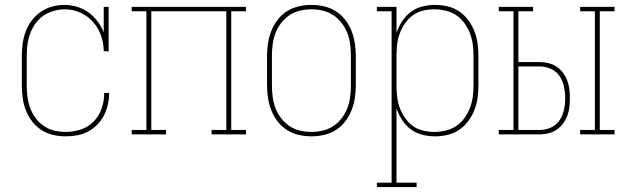

<svg xmlns="http://www.w3.org/2000/svg" viewBox="-20 -548 2540 783"><path d="M247 8Q221 8 195.5 2Q170 -4 148.5 -18Q127 -32 111 -53Q95 -74 85.5 -98Q76 -122 72.5 -148Q69 -174 69 -200V-320Q69 -345 72.5 -370.5Q76 -396 85 -420Q94 -444 109.5 -464.5Q125 -485 146 -499.5Q167 -514 191.5 -521Q216 -528 242 -528Q268 -528 293.5 -520.5Q319 -513 340 -498Q361 -483 377 -462Q393 -441 403 -416V-520H423V-339H403Q403 -372 392 -403Q381 -434 359.5 -458.5Q338 -483 307.5 -496.5Q277 -510 245 -510Q221 -510 198.5 -503.5Q176 -497 157 -484Q138 -471 124.5 -452Q111 -433 103 -411Q95 -389 92 -366Q89 -343 89 -320V-200Q89 -177 92 -153.5Q95 -130 103 -108Q111 -86 125 -67Q139 -48 158.5 -34.5Q178 -21 201 -15.5Q224 -10 247 -10Q279 -10 309.5 -20Q340 -30 362 -52.5Q384 -75 394.5 -105.5Q405 -136 405 -167V-169H425V-167Q425 -144 419.5 -120.5Q414 -97 403.5 -76.5Q393 -56 376 -39Q359 -22 338 -11Q317 0 294 4Q271 8 247 8Z M517 0V-18H577V-502H517V-520H983V-502H923V-18H983V0H843V-18H903V-502H597V-18H657V0Z M1250 8Q1224 8 1198 2Q1172 -4 1150 -18Q1128 -32 1112 -53Q1096 -74 1086.5 -98Q1077 -122 1073 -148Q1069 -174 1069 -200V-320Q1069 -346 1073 -372Q1077 -398 1086.5 -422Q1096 -446 1112 -467Q1128 -488 1150 -502Q1172 -516 1198 -522Q1224 -528 1250 -528Q1276 -528 1302 -522Q1328 -516 1350 -502Q1372 -488 1388 -467Q1404 -446 1413.5 -422Q1423 -398 1427 -372Q1431 -346 1431 -320V-200Q1431 -174 1427 -148Q1423 -122 1413.5 -98Q1404 -74 1388 -53Q1372 -32 1350 -18Q1328 -4 1302 2Q1276 8 1250 8ZM1250 -10Q1274 -10 1297 -15.5Q1320 -21 1339.5 -34Q1359 -47 1373.5 -66Q1388 -85 1396.5 -107Q1405 -129 1408 -152.5Q1411 -176 1411 -200V-320Q1411 -344 1408 -367.5Q1405 -391 1396.5 -413Q1388 -435 1373.5 -454Q1359 -473 1339.5 -486Q1320 -499 1297 -504.5Q1274 -510 1250 -510Q1226 -510 1203 -504.5Q1180 -499 1160.5 -486Q1141 -473 1126.5 -454Q1112 -435 1103.5 -413Q1095 -391 1092 -367.5Q1089 -344 1089 -320V-200Q1089 -176 1092 -152.5Q1095 -129 1103.5 -107Q1112 -85 1126.5 -66Q1141 -47 1160.5 -34Q1180 -21 1203 -15.5Q1226 -10 1250 -10Z M1517 215V197H1577V-502H1517V-520H1597V-413Q1605 -438 1619.5 -460.5Q1634 -483 1655 -499Q1676 -515 1702 -521.5Q1728 -528 1754 -528Q1780 -528 1805.5 -522Q1831 -516 1852.5 -501.5Q1874 -487 1889.5 -466Q1905 -445 1914.5 -421Q1924 -397 1927.5 -371.5Q1931 -346 1931 -320V-200Q1931 -174 1927.5 -148.5Q1924 -123 1914.5 -99Q1905 -75 1889.5 -54Q1874 -33 1852.5 -18.5Q1831 -4 1805.5 2Q1780 8 1754 8Q1728 8 1702 1.5Q1676 -5 1655 -21Q1634 -37 1619.5 -59.5Q1605 -82 1597 -107V197H1679V215ZM1751 -10Q1774 -10 1797.5 -15.5Q1821 -21 1840.5 -34Q1860 -47 1874 -66.5Q1888 -86 1896.5 -108Q1905 -130 1908 -153Q1911 -176 1911 -200V-320Q1911 -344 1908 -367Q1905 -390 1896.5 -412Q1888 -434 1874 -453.5Q1860 -473 1840.5 -486Q1821 -499 1797.5 -504.5Q1774 -510 1751 -510Q1728 -510 1705 -504.5Q1682 -499 1663.5 -485.5Q1645 -472 1631.5 -452.5Q1618 -433 1610 -411Q1602 -389 1599.5 -366Q1597 -343 1597 -320V-200Q1597 -177 1599.5 -154Q1602 -131 1610 -109Q1618 -87 1631.5 -67.5Q1645 -48 1663.5 -34.5Q1682 -21 1705 -15.5Q1728 -10 1751 -10Z M2346 0V-18H2406V-502H2346V-520H2486V-502H2426V-18H2486V0ZM2014 0V-18H2074V-502H2014V-520H2154V-502H2094V-295H2181Q2199 -295 2217 -290.5Q2235 -286 2250 -276Q2265 -266 2276 -251Q2287 -236 2293.5 -219Q2300 -202 2302 -184Q2304 -166 2304 -148Q2304 -129 2302 -111Q2300 -93 2293.5 -76Q2287 -59 2276 -44Q2265 -29 2250 -19Q2235 -9 2217 -4.5Q2199 0 2181 0ZM2094 -18H2181Q2205 -18 2227 -28Q2249 -38 2262 -57.5Q2275 -77 2280 -100.5Q2285 -124 2285 -148Q2285 -171 2280 -194.5Q2275 -218 2262 -237.5Q2249 -257 2227 -267Q2205 -277 2181 -277H2094Z"/></svg>

Font: Iosevka Curly Slab Thin
Style: Regular
Weight: 100
Monospace: yes
Designer: Belleve Invis
Foundry: Belleve Invis
Version: Version 22.1.2; ttfautohint (v1.8.4)